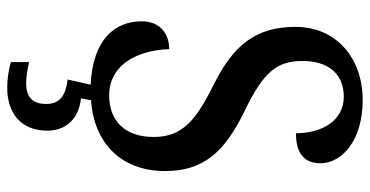

<svg xmlns="http://www.w3.org/2000/svg" viewBox="-260 -504 999 518"><g transform="rotate(90 239.0 -244.5)"><path d="M216 235C286 235 332 197 332 127C332 74 298 42 245 36L250 9C365 1 441 -72 441 -191C441 -296 388 -352 280 -405C174 -456 144 -492 144 -562C144 -631 179 -673 240 -673C308 -673 339 -610 339 -544C393 -544 420 -566 420 -610C420 -666 361 -724 249 -724C138 -724 52 -654 52 -543C52 -436 101 -375 208 -322C304 -274 349 -238 349 -160C349 -85 308 -40 236 -40C162 -40 116 -104 112 -202C68 -202 37 -175 37 -128C37 -54 87 4 208 10L194 72C233 77 260 90 260 130C260 169 239 184 204 184C189 184 168 181 147 176V225C168 232 198 235 216 235Z"/></g></svg>

Font: Noto Serif Condensed Medium
Style: Regular
Weight: 500
Width: 3
Designer: Monotype Design Team
Foundry: Monotype Imaging Inc.
Version: Version 2.015